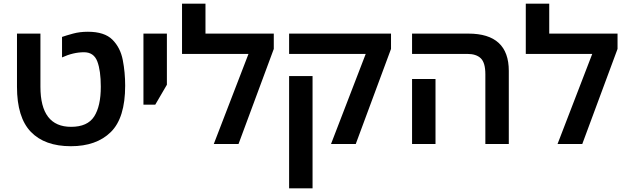

<svg xmlns="http://www.w3.org/2000/svg" viewBox="-20 -780 3397 1040"><path d="M364 12Q502 12 580 -64.5Q658 -141 658 -316Q658 -388 645 -455Q632 -522 589 -565Q546 -608 456 -608Q412 -608 375.5 -598Q339 -588 316 -580V-469Q377 -497 435 -497Q488 -497 507 -447.5Q526 -398 526 -310Q526 -205 490 -149Q454 -93 365 -93Q199 -93 199 -310V-598H72V-310Q72 -144 147 -66Q222 12 364 12Z M757 -213V-598H884V-321L821 -213Z M1093 -598H1463V-515L1272 0H1138L1326 -488H966V-760H1093Z M1773 0 1961 -488H1546V-598H2098V-515L1907 0ZM1546 240V-368H1673V240Z M2609 0H2736V-396Q2736 -598 2517 -598H2212V-488H2511Q2560 -488 2584.5 -464Q2609 -440 2609 -378ZM2212 0H2339V-352H2212Z M2955 -598H3325V-515L3134 0H3000L3188 -488H2828V-760H2955Z"/></svg>

Font: Noto Sans Hebrew Semi
Style: Regular
Weight: 600
Designer: Monotype Design Team
Foundry: Monotype Imaging Inc.
Version: Version 1.902